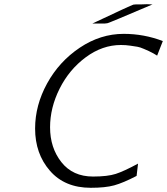

<svg xmlns="http://www.w3.org/2000/svg" viewBox="-20 -871 790 908"><path d="M146 -263.2Q146 -373 202.9 -476.6Q259.8 -580.1 357.4 -645.5Q455.1 -710.9 564.9 -710.9Q661.1 -710.9 750 -676.8L723.1 -607.9L706.1 -618.2Q688 -627.9 683.1 -629.9Q678.2 -631.8 660.2 -639.9Q642.1 -647.9 629.6 -649.9Q617.2 -651.9 596.2 -655Q575.2 -658.2 551.8 -658.2Q463.9 -658.2 385.5 -600.1Q307.1 -542 262 -451.9Q216.8 -361.8 216.8 -269Q216.8 -171.9 270.5 -104Q324.2 -36.1 419.9 -36.1Q488.8 -36.1 527.3 -48.6Q565.9 -61 632.8 -97.2L626 -39.1Q562 -5.9 520 5.6Q478 17.1 409.2 17.1Q286.1 17.1 216.1 -63.5Q146 -144 146 -263.2ZM417 -759.8Q601.1 -846.7 610.8 -849.1Q615.7 -850.1 622.1 -850.1H644Q648.9 -850.1 659.4 -850.6Q669.9 -851.1 674.8 -851.1Q691.9 -851.1 701.2 -850.1Q495.1 -762.2 487.8 -761.2Q484.9 -760.3 476.1 -759.8Z"/></svg>

Font: CMU Bright
Style: Oblique
Weight: 500
Italic angle: -12°
Version: Version 0.7.0